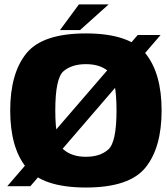

<svg xmlns="http://www.w3.org/2000/svg" viewBox="-20 -830 745 856"><path d="M12.5 0H115.5L696 -674H594ZM363 6Q556.5 6 628.5 -82.8Q700.5 -171.5 700.5 -337.5Q700.5 -503 628.5 -592Q556.5 -681 363 -681Q169.5 -681 97.5 -592Q25.5 -503 25.5 -337.5Q25.5 -171.5 97.5 -82.8Q169.5 6 363 6ZM363 -131Q300.5 -131 263.5 -163.2Q226.5 -195.5 226.5 -337.5Q226.5 -481.5 263.5 -512.8Q300.5 -544 363 -544Q425.5 -544 462.5 -512.8Q499.5 -481.5 499.5 -337.5Q499.5 -195.5 462.5 -163.2Q425.5 -131 363 -131ZM247.5 -696H337L464.5 -810.5H332Z"/></svg>

Font: Anybody UltraCondensed Thin ExtraBold
Style: Regular
Weight: 800
Version: Version 1.111